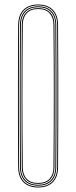

<svg xmlns="http://www.w3.org/2000/svg" viewBox="-20 -825 338 850"><path d="M148.8 5Q107.2 5 84.1 -17.9Q61 -40.8 60.5 -85Q59.8 -182 59.5 -290Q59.2 -398 59.5 -506.6Q59.8 -615.2 60.5 -714Q61 -758.8 84.1 -781.9Q107.2 -805 148.8 -805Q190.5 -805 213.6 -781.9Q236.8 -758.8 237 -714Q237.8 -616.5 238 -509.1Q238.2 -401.8 238 -293.5Q237.8 -185.2 237 -85Q236.8 -40.8 213.5 -17.9Q190.2 5 148.8 5ZM148.8 1Q188.5 1 210.6 -20.9Q232.8 -42.8 233 -85Q233.8 -180.8 234 -289Q234.2 -397.2 234 -506.4Q233.8 -615.5 233 -714Q232.8 -756.5 210.8 -778.8Q188.8 -801 148.8 -801Q108.8 -801 86.9 -778.8Q65 -756.5 64.5 -714Q63.8 -617.8 63.5 -510.2Q63.2 -402.8 63.5 -294Q63.8 -185.2 64.5 -85Q65 -42.8 87 -20.9Q109 1 148.8 1ZM148.8 -3Q111 -3 90 -24Q69 -45 68.5 -85Q67.8 -179.2 67.5 -288.2Q67.2 -397.2 67.5 -507.1Q67.8 -617 68.5 -714Q69 -754.8 90 -775.9Q111 -797 148.8 -797Q186.8 -797 207.8 -775.9Q228.8 -754.8 229 -714Q229.8 -619.5 230 -510.8Q230.2 -402 230 -292.2Q229.8 -182.5 229 -85Q228.8 -45 207.8 -24Q186.8 -3 148.8 -3ZM148.8 -7Q184.5 -7 204.6 -26.9Q224.8 -46.8 225 -85Q225.8 -178 226 -287.4Q226.2 -396.8 226 -507.4Q225.8 -618 225 -714Q224.8 -752.8 204.8 -772.9Q184.8 -793 148.8 -793Q112.8 -793 92.9 -772.9Q73 -752.8 72.5 -714Q71.8 -620.8 71.5 -511.5Q71.2 -402.2 71.5 -291.9Q71.8 -181.5 72.5 -85Q73 -46.8 93 -26.9Q113 -7 148.8 -7ZM148.8 -11Q113.2 -11 95 -30.8Q76.8 -50.5 76.5 -85Q76 -153.2 75.8 -234Q75.5 -314.8 75.5 -399.5Q75.5 -484.2 75.8 -565.1Q76 -646 76.5 -714Q77 -750.8 95.9 -769.9Q114.8 -789 148.8 -789Q182.8 -789 201.8 -769.9Q220.8 -750.8 221 -714Q221.8 -632.2 222 -526.1Q222.2 -420 222.1 -305.9Q222 -191.8 221 -85Q220.8 -50.5 202.5 -30.8Q184.2 -11 148.8 -11ZM148.8 -15Q182.2 -15 199.4 -33.5Q216.5 -52 216.8 -83.5Q217.5 -178.8 217.9 -257.5Q218.2 -336.2 218.2 -408.2Q218.2 -480.2 217.9 -554.6Q217.5 -629 216.8 -715.5Q216.5 -747.5 199.4 -766.2Q182.2 -785 148.8 -785Q115.5 -785 98.2 -766.2Q81 -747.5 80.8 -715.5Q80 -620.2 79.6 -541.5Q79.2 -462.8 79.2 -390.8Q79.2 -318.8 79.6 -244.4Q80 -170 80.8 -83.5Q81 -52 98.1 -33.5Q115.2 -15 148.8 -15Z"/></svg>

Font: Big Shoulders Inline Display Thin Thin
Style: Regular
Weight: 250
Version: Version 2.002